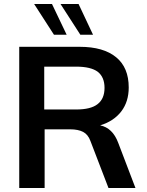

<svg xmlns="http://www.w3.org/2000/svg" viewBox="-20 -948 742 968"><path d="M663 0H527L436 -237Q424 -270 399 -283Q374 -296 334 -296H205V0H77V-712H382Q502 -712 566 -659Q629 -607 629 -507Q629 -436 592 -387Q554 -337 485 -316Q548 -303 576 -228ZM364 -396Q438 -396 472 -423Q507 -450 507 -505Q507 -559 473 -586Q438 -612 364 -612H203V-396ZM252 -773 152 -928H242L316 -773ZM385 -773 285 -928H376L449 -773Z"/></svg>

Font: PRinguin Sans
Style: Bold
Weight: 700
Designer: Vernon Adams
Foundry: Vernon Adams
Version: ""